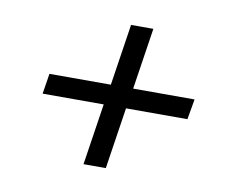

<svg xmlns="http://www.w3.org/2000/svg" viewBox="-57 -640 704 585"><g transform="rotate(10 295.0 -347.5)"><path d="M235 -126 264 -316H75L85 -379H275L304 -569H373L344 -379H534L523 -316H333L304 -126Z"/></g></svg>

Font: MuseoModerno Thin Light
Style: Italic
Weight: 300
Italic angle: -9°
Version: Version 1.003